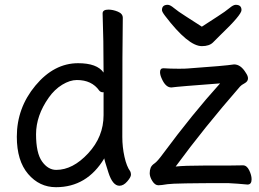

<svg xmlns="http://www.w3.org/2000/svg" viewBox="-20 -755 1077 799"><path d="M214 -48Q283 -48 347 -117Q411 -186 411 -276V-367L412 -369Q412 -371 408 -371Q399 -371 393 -378Q362 -422 300 -422Q271 -422 239 -402.5Q207 -383 183 -349Q130 -274 130 -196Q130 -118 155 -83Q180 -48 214 -48ZM213 24Q144 24 97 -31Q50 -86 50 -186Q50 -306 127.5 -399Q205 -492 305 -492Q384 -492 411 -453Q411 -593 407 -699Q407 -715 431 -715Q450 -715 470.5 -706.5Q491 -698 491 -681Q489 -592 489 -185Q489 -143 498 -102.5Q507 -62 522 -42Q525 -36 525 -28Q525 -18 509.5 0Q494 18 477 18Q449 18 431.5 -36Q414 -90 414 -96Q342 24 213 24ZM639 16Q625 16 614 -1.5Q603 -19 603 -34Q603 -47 607 -57Q611 -67 623 -75Q635 -83 659 -116Q782 -282 896 -408Q721 -395 693 -391Q669 -391 653 -428Q646 -443 646 -455Q646 -471 660 -471Q687 -469 724 -469Q752 -469 761 -470Q917 -481 954 -487Q982 -487 1003 -452Q1012 -439 1012 -429Q1012 -416 998 -408.5Q984 -401 979 -395Q829 -223 711 -62Q748 -66 825 -66Q975 -66 991 -67Q1007 -67 1017 -46.5Q1027 -26 1027 -9Q1027 13 1010 13Q969 9 929 7Q704 7 677 11.5Q650 16 639 16ZM820 -563Q763 -563 667 -689Q654 -706 654 -713Q654 -735 678 -735Q688 -735 704 -721.5Q720 -708 754 -686.5Q788 -665 820 -644Q852 -665 885.5 -686.5Q919 -708 935 -721.5Q951 -735 961 -735Q985 -735 985 -713Q985 -693 896 -608Q882 -594 866.5 -578.5Q851 -563 820 -563Z"/></svg>

Font: LXGW WenKai Medium
Style: Regular
Weight: 500
Designer: LXGW / Fontworks Inc.
Foundry: LXGW / Fontworks Inc.
Version: Version 1.501; October 10, 2024